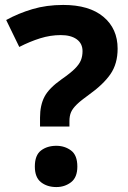

<svg xmlns="http://www.w3.org/2000/svg" viewBox="-20 -744 517 777"><path d="M142 -268Q142 -318 160 -352.5Q178 -387 229 -423Q265 -448 283 -466Q301 -484 307.5 -500.5Q314 -517 314 -537Q314 -568 290.5 -585Q267 -602 226 -602Q184 -602 142.5 -589Q101 -576 58 -554L5 -663Q54 -690 111 -707Q168 -724 236 -724Q341 -724 398.5 -676Q456 -628 456 -547Q456 -486 427 -444Q398 -402 339 -360Q308 -338 291 -321.5Q274 -305 267.5 -290Q261 -275 261 -254V-232H142ZM121 -70Q121 -116 146 -135Q171 -154 208 -154Q242 -154 267.5 -135Q293 -116 293 -70Q293 -26 267.5 -6.5Q242 13 208 13Q171 13 146 -6.5Q121 -26 121 -70Z"/></svg>

Font: Noto Sans Georgian Bold
Style: Regular
Weight: 700
Designer: Monotype Design Team, Akaki Razmadze
Foundry: Google LLC
Version: Version 2.005; ttfautohint (v1.8.4.7-5d5b)